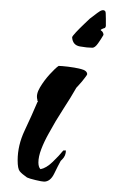

<svg xmlns="http://www.w3.org/2000/svg" viewBox="-20 -335 224 370"><path d="M158 -243Q148 -243 134 -245.5Q120 -248 119 -263Q119 -265 126.5 -273Q134 -281 142.5 -289Q151 -297 153 -299Q156 -301 167.5 -310Q179 -319 183 -313Q184 -312 184 -299V-285Q184 -283 182 -281Q181 -281 177.5 -279.5Q174 -278 174 -277L175 -276Q177 -275 178.5 -272Q180 -269 179 -267Q175 -260 169 -251.5Q163 -243 158 -243ZM65 15Q61 15 48.5 12Q36 9 32 7Q22 0 18 -5Q14 -10 14 -26Q14 -55 27.5 -83.5Q41 -112 52 -138Q54 -140 52 -141V-143Q49 -153 57 -166.5Q65 -180 76 -192Q87 -204 93 -208Q98 -208 111 -206.5Q124 -205 136 -202Q148 -199 148 -192Q148 -191 145 -187Q142 -183 138 -178L130 -169Q126 -165 126 -164Q117 -148 102 -125Q87 -102 74 -78Q65 -62 59.5 -47.5Q54 -33 54 -22Q54 -13 58 -9Q69 -11 81.5 -23Q94 -35 102 -45H107Q107 -35 100 -28L97 -25Q92 -16 84.5 -0.5Q77 15 65 15Z"/></svg>

Font: Qwitcher Grypen
Style: Bold
Weight: 700
Designer: Robert E. Leuschke
Foundry: Robert E. Leuschke
Version: Version 1.100; ttfautohint (v1.8.3)